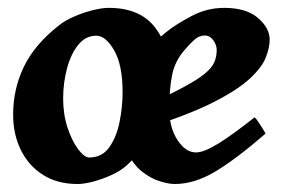

<svg xmlns="http://www.w3.org/2000/svg" viewBox="-20 -440 705 478"><path d="M651.4 -341.3Q651.4 -321.8 641.8 -297.1Q632.3 -272.5 601.8 -244.1Q571.3 -215.8 510 -184.8Q448.7 -153.8 345.2 -121.1Q345.2 -121.1 342 -132.3Q338.9 -143.6 337.9 -156.7Q336.9 -169.9 342.3 -176.3Q400.9 -203.6 436.3 -222.7Q471.7 -241.7 489.5 -256.3Q507.3 -271 513.4 -284.9Q519.5 -298.8 519.5 -315.4Q519.5 -328.1 511 -339.8Q502.4 -351.6 490.2 -351.6Q476.1 -351.6 464.8 -341.8Q453.6 -332 442.4 -318.8Q416 -290 408.7 -254.4Q401.4 -218.8 401.4 -168.9Q401.4 -123 421.6 -91.8Q441.9 -60.5 467.8 -60.5Q487.8 -60.5 523.4 -82.5Q559.1 -104.5 613.8 -147.9Q616.7 -146 622.8 -137Q628.9 -127.9 634.5 -118.9Q640.1 -109.9 641.1 -107.4Q567.4 -43.5 515.6 -12.7Q463.9 18.1 415 18.1Q399.9 18.1 377.7 11.2Q355.5 4.4 334 -12.5Q312.5 -29.3 298.1 -59.3Q283.7 -89.4 283.7 -135.7Q283.7 -206.5 311.3 -262Q338.9 -317.4 397.9 -363.3Q418.9 -379.9 457 -400.1Q495.1 -420.4 538.1 -420.4Q593.3 -420.4 622.3 -395.3Q651.4 -370.1 651.4 -341.3ZM403.3 -249.5Q403.3 -189.5 374.5 -131.8Q345.7 -74.2 294.9 -27.8Q280.3 -14.6 257.8 -4.4Q235.4 5.9 212.4 12Q189.5 18.1 172.9 18.1Q123 18.1 87.2 -4.6Q51.3 -27.3 32 -66.4Q12.7 -105.5 12.7 -154.3Q12.7 -218.8 39.6 -274.2Q66.4 -329.6 127 -377Q142.1 -389.2 164.8 -398.9Q187.5 -408.7 210.7 -414.6Q233.9 -420.4 251 -420.4Q328.1 -420.4 365.7 -372.1Q403.3 -323.7 403.3 -249.5ZM285.2 -210.4Q285.2 -278.3 264.2 -314.7Q243.2 -351.1 219.7 -351.1Q192.9 -351.1 174.6 -328.1Q156.2 -305.2 146.7 -269.3Q137.2 -233.4 137.2 -194.8Q137.2 -154.8 148.4 -121.3Q159.7 -87.9 175 -67.9Q190.4 -47.9 202.1 -47.9Q233.9 -47.9 252 -73.2Q270 -98.6 277.6 -136.2Q285.2 -173.8 285.2 -210.4Z"/></svg>

Font: Dai Banna SIL
Style: Bold Italic
Weight: 700
Italic angle: -11°
Designer: Victor Gaultney
Foundry: SIL International
Version: Version 4.000